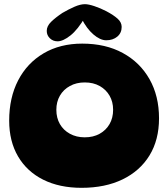

<svg xmlns="http://www.w3.org/2000/svg" viewBox="-20 -907 806 920"><path d="M371 -7Q265 -7 187 -46Q109 -85 66.5 -157.5Q24 -230 24 -329Q24 -439 67 -522Q110 -605 189 -651.5Q268 -698 374 -698Q486 -698 568.5 -653Q651 -608 696.5 -527.5Q742 -447 742 -340Q742 -237 696.5 -162.5Q651 -88 567.5 -47.5Q484 -7 371 -7ZM386 -249Q427 -249 457.5 -266Q488 -283 505 -312.5Q522 -342 522 -381Q522 -419 505 -448.5Q488 -478 457.5 -495Q427 -512 386 -512Q346 -512 315 -495Q284 -478 267 -448.5Q250 -419 250 -381Q250 -342 267 -312.5Q284 -283 315 -266Q346 -249 386 -249ZM387 -887Q404 -887 432.5 -877.5Q461 -868 490 -853Q524 -835 543.5 -817.5Q563 -800 563 -778Q563 -749 542 -731.5Q521 -714 489 -714Q460 -714 427.5 -742Q395 -770 371 -818L389 -827Q353 -765 317.5 -737Q282 -709 256 -709Q234 -709 219 -723.5Q204 -738 204 -759Q204 -782 225 -802.5Q246 -823 279 -845Q308 -862 336.5 -874.5Q365 -887 387 -887Z"/></svg>

Font: DynaPuff SemiBold
Style: Regular
Weight: 600
Designer: Toshi Omagari, Jennifer Daniel
Foundry: Google Fonts
Version: Version 2.000